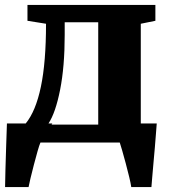

<svg xmlns="http://www.w3.org/2000/svg" viewBox="-22 -576 694 776"><path d="M-1.5 180Q-1 153 0 110Q1 67 2.8 17.8Q4.5 -31.5 6 -77H82Q122.5 -126.5 143.2 -225.2Q164 -324 164 -480L89 -492V-556H606V-492L547 -480V-77H611.5Q610.5 -64.5 608.5 -38.2Q606.5 -12 603.8 20.8Q601 53.5 598 85.8Q595 118 593 143.5Q591 169 590 180H508.5Q506.5 165.5 500.2 139.2Q494 113 486.2 84.2Q478.5 55.5 471.8 32.2Q465 9 462 0H141.5Q137 10 129.8 35.2Q122.5 60.5 114.8 90.5Q107 120.5 101 145.5Q95 170.5 93.5 180ZM189.5 -77 186.5 -72.5H375V-486H239.5V-435Q239.5 -307 221 -213.5Q202.5 -120 174 -77Z"/></svg>

Font: Merriweather Black
Style: Regular
Weight: 900
Designer: Eben Sorkin
Foundry: Eben Sorkin
Version: Version 2.200;gftools[0.9.31]